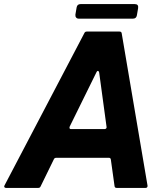

<svg xmlns="http://www.w3.org/2000/svg" viewBox="-61 -917 796 937"><path d="M-32 0Q-37 0 -39.5 -3.5Q-42 -7 -39 -12L351 -756Q354 -763 363 -763H522Q532 -763 533 -754L659 -11V-9Q659 -5 656.5 -2.5Q654 0 650 0H508Q499 0 498 -9L480 -138Q479 -147 470 -147H214Q205 -147 202 -140L137 -7Q134 0 126 0ZM449 -287Q454 -287 457 -290Q460 -293 459 -298L423 -563Q421 -571 416 -571Q413 -571 410 -565L279 -299Q278 -297 278 -294Q278 -287 286 -287ZM323 -826Q315 -826 310.5 -831.5Q306 -837 307 -846L313 -881Q316 -897 332 -897H597Q616 -897 613 -877L607 -842Q604 -826 588 -826Z"/></svg>

Font: Open Sauce Two ExtraBold Italic
Style: Regular
Weight: 800
Italic angle: -10°
Designer: Alfredo Marco Pradil
Foundry: Creative Sauce Fz LLC
Version: Version 1.477